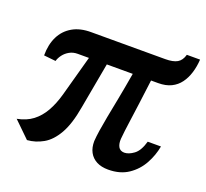

<svg xmlns="http://www.w3.org/2000/svg" viewBox="-109 -734 936 873"><g transform="rotate(20 359.0 -297.5)"><path d="M103 9 26 -66Q70.5 -74.5 100.8 -97.5Q131 -120.5 151.8 -157Q172.5 -193.5 186 -242L240 -438.5H185.5Q164 -438.5 146.8 -429Q129.5 -419.5 118 -404.5Q106.5 -389.5 102 -373.5L44.5 -379.5Q44.5 -432 63.5 -470.8Q82.5 -509.5 119.8 -531Q157 -552.5 211 -552H568Q605.5 -552 625.5 -563.5Q645.5 -575 653.5 -604H717.5Q715.5 -570 706.2 -539.8Q697 -509.5 680.2 -486.8Q663.5 -464 637.5 -451.2Q611.5 -438.5 575 -438.5H540.5Q531.5 -366.5 525 -318Q518.5 -269.5 514 -237.2Q509.5 -205 506.8 -183.2Q504 -161.5 502.5 -142.5Q501 -119 509.2 -104Q517.5 -89 537.5 -88.5Q559 -88.5 583.5 -106.5Q608 -124.5 621.5 -172H685.5Q677.5 -127.5 654.8 -86Q632 -44.5 592.5 -17.8Q553 9 495 9Q462 9 438.8 -3.2Q415.5 -15.5 403.5 -38Q391.5 -60.5 392 -91.5Q393.5 -114 398 -143.8Q402.5 -173.5 410.2 -214.2Q418 -255 428.8 -310Q439.5 -365 452 -438.5H326.5L286 -216Q271.5 -131.5 244 -83.5Q216.5 -35.5 180 -14.8Q143.5 6 103 9Z"/></g></svg>

Font: Merriweather 24pt SemiBold
Style: Italic
Weight: 600
Italic angle: -7.8°
Version: Version 2.101